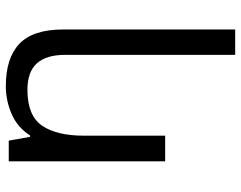

<svg xmlns="http://www.w3.org/2000/svg" viewBox="-104 -482 826 658"><g transform="rotate(-90 309.0 -153.0)"><path d="M343 -546Q439 -546 488 -499.5Q537 -453 537 -349V240H450V-343Q450 -407 421 -439.5Q392 -472 330 -472Q242 -472 207.5 -422Q173 -372 173 -278V0H85V-536H156L169 -463H174Q200 -505 246 -525.5Q292 -546 343 -546Z"/></g></svg>

Font: Noto IKEA Arabic
Style: Regular
Weight: 400
Designer: Monotype Design Team
Foundry: Monotype Imaging Inc.
Version: Version 1.200